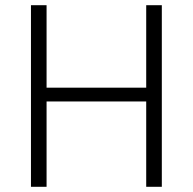

<svg xmlns="http://www.w3.org/2000/svg" viewBox="-20 -718 741 738"><path d="M542 -328H159V0H99V-698H159V-381H542V-698H602V0H542Z"/></svg>

Font: IBM Plex Sans Thai Looped Light
Style: Regular
Weight: 300
Designer: Mike Abbink, Paul van der Laan, Pieter van Rosmalen, Ben Mitchell, Mark Frömberg
Foundry: Bold Monday
Version: Version 1.1